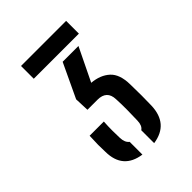

<svg xmlns="http://www.w3.org/2000/svg" viewBox="-124 -853 468 468"><g transform="rotate(-45 110.0 -619.0)"><path d="M32.5 -756V-800H188V-756ZM129 -437.5V-482Q138.5 -488 139 -505Q139.5 -523 139.8 -541.2Q140 -559.5 139 -579Q138 -610 106 -610H71.5L70 -647.5L111.5 -735.5H166L124.5 -650Q153.5 -647.5 171 -631.5Q188.5 -615.5 189 -580Q189.5 -562.5 189.5 -541Q189.5 -519.5 189 -507Q187 -446 129 -437.5ZM89 -438Q30.5 -446.5 30 -506.5Q29.5 -520 29.5 -531Q29.5 -542 30.5 -561.5H79.5Q78.5 -545.5 78.5 -531.5Q78.5 -517.5 79 -506Q79.5 -489 89 -482Z"/></g></svg>

Font: Big Shoulders Stencil Display
Style: Regular
Weight: 400
Designer: Patric King
Foundry: XO Type Co
Version: Version 1.000